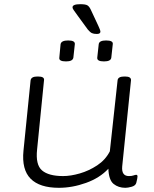

<svg xmlns="http://www.w3.org/2000/svg" viewBox="-20 -890 733 916"><path d="M261 6Q169 6 126 -37.5Q83 -81 92 -171L126 -507Q129 -525 158 -525H162Q193 -525 190 -507L157 -177Q149 -104 180.5 -77Q212 -50 281 -50Q317 -50 360.5 -62.5Q404 -75 443.5 -101Q483 -127 504 -168L541 -507Q543 -525 573 -525H577Q606 -525 605 -507L563 -96Q559 -50 595 -50Q609 -50 617 -53Q625 -56 630 -56Q636 -56 636 -48Q636 -45 634.5 -36.5Q633 -28 630 -17Q626 -4 608 1Q590 6 578 6Q545 6 522 -12.5Q499 -31 497 -85Q456 -41 390.5 -17.5Q325 6 261 6ZM476 -597Q442 -597 444 -615L451 -679Q453 -697 486 -697Q521 -697 518 -679L511 -615Q509 -597 476 -597ZM295 -597Q260 -597 263 -615L269 -679Q272 -697 305 -697Q339 -697 337 -679L330 -615Q327 -597 295 -597ZM442 -728Q427 -728 418.5 -732Q410 -736 399 -749L353 -812Q339 -832 332.5 -840.5Q326 -849 326 -855Q326 -870 363 -870Q388 -870 397 -864.5Q406 -859 413 -844L449 -767Q459 -746 459 -739Q459 -728 442 -728Z"/></svg>

Font: Asap Expanded Expanded Light
Style: Italic
Weight: 300
Width: 7
Italic angle: -6°
Designer: Pablo Cosgaya
Foundry: Omnibus-Type
Version: Version 3.001; ttfautohint (v1.8.4.7-5d5b)